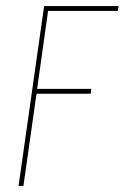

<svg xmlns="http://www.w3.org/2000/svg" viewBox="-20 -611 410 631"><path d="M41 0 125 -591H370L367 -575H138L102 -319H280L278 -303H100L57 0Z"/></svg>

Font: Alumni Sans Pinstripe
Style: Italic
Weight: 400
Italic angle: -8°
Designer: Robert E. Leuschke
Foundry: Robert E. Leuschke
Version: Version 1.010; ttfautohint (v1.8.4.7-5d5b)